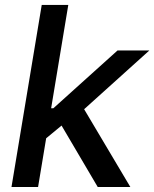

<svg xmlns="http://www.w3.org/2000/svg" viewBox="-20 -747 617 767"><path d="M25.9 0H132.1L164.4 -194.6L225.9 -245.4L370.4 0H500.7L316.1 -310.7L576.7 -545.5H449.6L193.2 -314.6H184.3L252.8 -727.3H146.7Z"/></svg>

Font: Margiela Sans Medium
Style: Italic
Weight: 500
Italic angle: -9.39999°
Designer: Stefan Endress, Andreas Faust
Version: Version 1.100;FEAKit 1.0